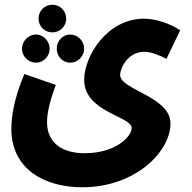

<svg xmlns="http://www.w3.org/2000/svg" viewBox="-20 -562 814 812"><path d="M202 -425C234 -425 260 -451 260 -483C260 -516 234 -542 202 -542C168 -542 143 -516 143 -483C143 -451 168 -425 202 -425ZM28 -17C28 153 168 230 328 230C552 230 701 80 701 -40C701 -154 488 -182 488 -245C488 -272 519 -343 591 -343C622 -343 661 -325 684 -313L742 -434C702 -461 640 -483 589 -483C434 -483 336 -326 336 -224C336 -88 537 -70 537 -21C537 15 470 86 338 86C244 86 179 43 179 -45C179 -81 188 -127 216 -203L83 -249C37 -140 28 -64 28 -17ZM133 -297C164 -297 190 -324 190 -356C190 -387 164 -416 133 -416C99 -416 73 -387 73 -356C73 -324 99 -297 133 -297ZM277 -297C309 -297 336 -324 336 -356C336 -388 309 -416 277 -416C244 -416 220 -388 220 -356C220 -324 244 -297 277 -297Z"/></svg>

Font: Noto Sans Arabic UI XCn XBd
Style: Regular
Weight: 800
Width: 2
Designer: Monotype Design Team, Nadine Chahine and Nizar Qandah
Foundry: Monotype Imaging Inc.
Version: Version 2.010